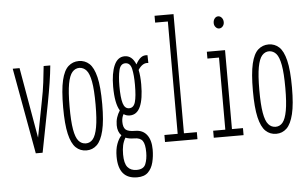

<svg xmlns="http://www.w3.org/2000/svg" viewBox="-55 -750 1611 1008"><g transform="rotate(-5 750.0 -246.5)"><path d="M109 0 27 -453H63L128 -81L164 -268Q175 -322 180.5 -367.5Q186 -413 190 -453H225Q221 -411 213.5 -363Q206 -315 195 -257L145 0Z M376 8Q343 8 320 -14Q297 -36 285 -87.5Q273 -139 273 -227Q273 -319 285 -370Q297 -421 320.5 -442Q344 -463 376 -463Q408 -463 431 -442Q454 -421 466.5 -370Q479 -319 479 -227Q479 -139 466.5 -87.5Q454 -36 431 -14Q408 8 376 8ZM376 -29Q398 -29 413 -47Q428 -65 436 -108.5Q444 -152 444 -228Q444 -306 436 -349Q428 -392 413 -409Q398 -426 376 -427Q354 -427 338.5 -409.5Q323 -392 315 -349Q307 -306 307 -228Q307 -152 314.5 -108.5Q322 -65 337.5 -47Q353 -29 376 -29Z M618 -155Q600 -155 586 -165Q576 -148 576 -125Q576 -96 589 -84Q602 -72 639 -72Q679 -72 700.5 -44Q722 -16 722 34Q722 69 714 101Q706 133 686 152.5Q666 172 629 172Q530 172 530 54Q530 16 540 -11.5Q550 -39 565 -55Q545 -75 545 -110Q545 -132 551 -150.5Q557 -169 568 -186Q544 -225 544 -313Q544 -384 562.5 -425.5Q581 -467 618 -467Q657 -467 676 -419Q689 -443 703.5 -454Q718 -465 738 -462L739 -421Q709 -426 685 -389Q692 -357 692 -313Q692 -236 674 -195.5Q656 -155 618 -155ZM618 -193Q642 -193 650.5 -222.5Q659 -252 659 -313Q659 -365 651.5 -397.5Q644 -430 618 -430Q593 -430 585 -397.5Q577 -365 577 -313Q577 -252 586 -222.5Q595 -193 618 -193ZM565 46Q565 93 581.5 113Q598 133 629 133Q666 133 676.5 107Q687 81 687 45Q687 2 674.5 -15.5Q662 -33 631 -33Q604 -33 585 -41Q574 -22 569.5 -2Q565 18 565 46Z M790 0V-37H860V-629H793V-665H893V-37H961V0Z M1047 0V-37H1111V-417H1050V-453H1146V-37H1204V0ZM1125 -569Q1115 -569 1107 -578Q1099 -587 1099 -600Q1099 -614 1106.5 -623.5Q1114 -633 1125 -633Q1136 -633 1144 -623.5Q1152 -614 1152 -600Q1152 -587 1144 -578Q1136 -569 1125 -569Z M1376 8Q1343 8 1320 -14Q1297 -36 1285 -87.5Q1273 -139 1273 -227Q1273 -319 1285 -370Q1297 -421 1320.5 -442Q1344 -463 1376 -463Q1408 -463 1431 -442Q1454 -421 1466.5 -370Q1479 -319 1479 -227Q1479 -139 1466.5 -87.5Q1454 -36 1431 -14Q1408 8 1376 8ZM1376 -29Q1398 -29 1413 -47Q1428 -65 1436 -108.5Q1444 -152 1444 -228Q1444 -306 1436 -349Q1428 -392 1413 -409Q1398 -426 1376 -427Q1354 -427 1338.5 -409.5Q1323 -392 1315 -349Q1307 -306 1307 -228Q1307 -152 1314.5 -108.5Q1322 -65 1337.5 -47Q1353 -29 1376 -29Z"/></g></svg>

Font: Inconsolata UltraCondensed Light
Style: Regular
Weight: 300
Width: 1
Monospace: yes
Designer: Raph Levien, Cyreal, Brenton Simpson
Foundry: Raph Levien, Cyreal, Google
Version: Version 3.001; ttfautohint (v1.8.2.53-6de2)